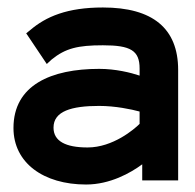

<svg xmlns="http://www.w3.org/2000/svg" viewBox="-20 -482 521 513"><path d="M16 -140C16 -47 96 11 210 11C274 11 329 -20 360 -43V0H456V-295C456 -407 387 -462 255 -462C160 -462 103 -438 60 -401L50 -393L105 -311L118 -323C155 -353 188 -361 255 -361C329 -361 353 -347 353 -299V-280C329 -288 289 -298 245 -298C117 -298 16 -255 16 -140ZM123 -141C123 -185 171 -199 245 -199C288 -199 331 -190 353 -184V-151C339 -137 282 -88 214 -88C155 -88 123 -105 123 -141Z"/></svg>

Font: Charger Sport
Style: BlkExt
Weight: 900
Designer: Jasper
Foundry: Cannot Into Space Fonts
Version: Version 1.1